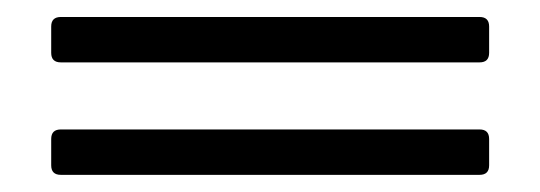

<svg xmlns="http://www.w3.org/2000/svg" viewBox="-20 -369 633 225"><path d="M40 -164.1ZM40 -307.1V-337.9Q40 -349.1 51.3 -349.1H542Q553.2 -349.1 553.2 -337.9V-307.1Q553.2 -295.9 542 -295.9H51.3Q40 -295.9 40 -307.1ZM40 -175.3V-206.1Q40 -217.3 51.3 -217.3H542Q553.2 -217.3 553.2 -206.1V-175.3Q553.2 -164.1 542 -164.1H51.3Q40 -164.1 40 -175.3Z"/></svg>

Font: UnifrakturMaguntia21
Style: Book
Weight: 400
Designer: j. 'mach' wust, Gerrit Ansmann, Georg Duffner, based on a font by Peter Wiegel, original typeface by Carl Albert Fahrenw
Version: Version 2017-03-19